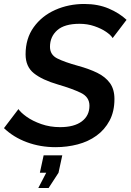

<svg xmlns="http://www.w3.org/2000/svg" viewBox="-37 -735 658 968"><path d="M243 7Q166 7 98.5 -18Q31 -43 -17 -89L56 -185Q67 -168 97 -146.5Q127 -125 171 -109.5Q215 -94 266 -94Q337 -94 375.5 -123Q414 -152 414 -202Q414 -246 370.5 -267Q327 -288 255 -309Q176 -332 134 -365.5Q92 -399 92 -461Q92 -541 133 -598Q174 -655 241.5 -685Q309 -715 388 -715Q457 -715 511 -692Q565 -669 601 -635L531 -543Q522 -558 498 -574.5Q474 -591 439 -603Q404 -615 364 -615Q288 -615 251.5 -582.5Q215 -550 215 -499Q215 -459 251.5 -440.5Q288 -422 357 -403Q412 -388 453 -368Q494 -348 517 -316.5Q540 -285 540 -236Q540 -173 515.5 -127Q491 -81 449.5 -51Q408 -21 354.5 -7Q301 7 243 7ZM156 213 196 136H164L183 48H277L258 136L208 213Z"/></svg>

Font: Raleway SemiBold
Style: Italic
Weight: 600
Italic angle: -12°
Designer: Matt McInerney, Pablo Impallari, Rodrigo Fuenzalida
Foundry: Matt McInerney, Pablo Impallari, Rodrigo Fuenzalida
Version: Version 4.026